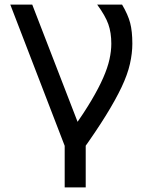

<svg xmlns="http://www.w3.org/2000/svg" viewBox="-20 -638 640 840"><path d="M263 182V0L25 -618H121L355 -13V182ZM337 25 301 -78Q348 -145 380 -199Q412 -253 431.5 -297.5Q451 -342 459 -378.5Q467 -415 467 -447Q467 -495 454 -532Q441 -569 405 -618H514Q540 -574 549.5 -537.5Q559 -501 559 -447Q559 -405 548.5 -358.5Q538 -312 512 -257Q486 -202 443 -132.5Q400 -63 337 25Z"/></svg>

Font: Victor Mono SemiBold
Style: Regular
Weight: 600
Monospace: yes
Designer: Rune Bjørnerås
Version: Version 1.561;gftools[0.9.30]